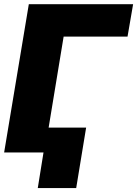

<svg xmlns="http://www.w3.org/2000/svg" viewBox="-31 -748 673 942"><path d="M622.1 -727.5 594.7 -568.4H281.2L187.5 0H-10.7L110.4 -727.5ZM391.6 -122.1 342.8 174.8H154.3L202.1 -122.1Z"/></svg>

Font: Inter Tight Black
Style: Italic
Weight: 900
Italic angle: -9.39999°
Designer: Rasmus Andersson
Foundry: rsms
Version: Version 3.004; ttfautohint (v1.8.4.7-5d5b)